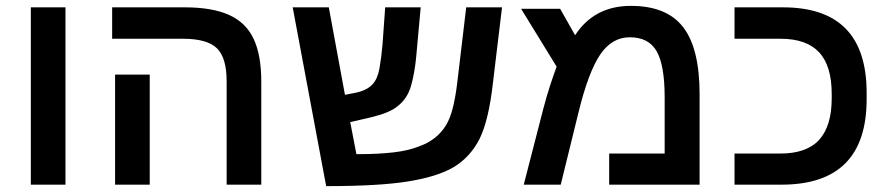

<svg xmlns="http://www.w3.org/2000/svg" viewBox="-20 -629 3027 654"><path d="M85 0V-604H203V0Z M870 0H752V-352Q752 -432 719 -464.5Q686 -497 603 -497H362V-604H609Q703 -604 760.5 -578Q818 -552 844 -496.5Q870 -441 870 -351ZM490 -375V0H372V-375Z M1091 5 977 -604H1100L1155 -306L1191 -313Q1230 -321 1249 -342Q1266 -360 1272.5 -396Q1279 -432 1283 -478L1292 -604H1413L1398 -439Q1393 -383 1380.5 -338Q1368 -293 1334 -267Q1308 -245 1246 -230L1173 -213L1194 -104H1206Q1268 -104 1320.5 -110Q1373 -116 1409 -131Q1468 -152 1499 -202Q1513 -225 1522 -260Q1531 -295 1537 -343L1568 -604H1690L1659 -346Q1645 -221 1614 -157Q1583 -95 1526 -60Q1470 -27 1370 -11Q1321 -3 1251 1Q1181 5 1091 5Z M2129 -609Q2251 -609 2307 -536.5Q2363 -464 2363 -308V0H2055V-106H2244V-298Q2244 -406 2217 -454Q2190 -502 2125 -502Q2065 -502 2025 -444Q1984 -384 1950 -244L1890 0H1764L1830 -256Q1842 -302 1854 -338.5Q1866 -375 1876 -402L1755 -599H1888L1939 -509Q2004 -609 2129 -609Z M2932 -291Q2932 0 2642 0H2482V-106H2638Q2728 -106 2770.5 -153Q2813 -200 2813 -294V-309Q2813 -405 2770 -451Q2727 -497 2639 -497H2482V-604H2647Q2932 -604 2932 -313Z"/></svg>

Font: Noto Sans Hebrew Droid SemiBold
Style: Regular
Weight: 600
Designer: Monotype Design Team
Foundry: Monotype Imaging Inc.
Version: Version 1.100; ttfautohint (v1.8.4.7-5d5b)